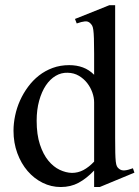

<svg xmlns="http://www.w3.org/2000/svg" viewBox="-20 -715 544 749"><path d="M369.1 14.6H347.2V-49.8Q317.4 -18.6 286.6 -2Q255.9 14.6 216.8 14.6Q179.7 14.6 146.2 -2Q112.8 -18.6 87.6 -47.9Q62.5 -77.1 47.6 -117.4Q32.7 -157.7 32.7 -205.1Q32.7 -233.9 39.1 -264.2Q45.4 -294.4 58.1 -322.8Q70.8 -351.1 89.4 -376.2Q107.9 -401.4 131.8 -420.2Q155.8 -439 185.5 -450Q215.3 -460.9 250 -460.9Q279.3 -460.9 303.5 -451.9Q327.6 -442.9 347.2 -423.3V-506.3Q347.2 -543.5 346.4 -564.9Q345.7 -586.4 344 -598.4Q342.3 -610.4 339.4 -615.2Q336.4 -620.1 332 -624.5Q323.7 -632.8 311.3 -631.6Q298.8 -630.4 279.3 -623.5L272.5 -641.1L406.7 -694.8H429.2V-177.2Q429.2 -141.1 429.7 -119.4Q430.2 -97.7 431.6 -85Q433.1 -72.3 436 -66.4Q439 -60.5 444.3 -56.6Q453.1 -49.3 466.1 -50.3Q479 -51.3 498.5 -58.6L504.4 -41.5ZM347.2 -315.9Q347.2 -334.5 340.1 -354.5Q333 -374.5 319.8 -391.4Q306.6 -408.2 287.6 -419.4Q268.6 -430.7 244.1 -431.2Q219.2 -432.1 197.3 -419.2Q175.3 -406.2 158.9 -381.8Q142.6 -357.4 132.8 -322.3Q123 -287.1 123 -244.1Q123 -189.9 135.7 -151.4Q148.4 -112.8 168.5 -88.4Q188.5 -64 212.9 -52.5Q237.3 -41 260.7 -40.5Q284.2 -40.5 305.2 -51.5Q326.2 -62.5 347.2 -84.5Z"/></svg>

Font: Campania
Style: Regular
Weight: 400
Version: Version 2.009